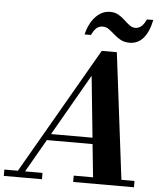

<svg xmlns="http://www.w3.org/2000/svg" viewBox="-111 -1048 947 1103"><g transform="rotate(5 362.0 -496.0)"><path d="M444.5 -904Q423.5 -904 409 -891.5Q394.5 -879 380.5 -850H344Q359 -914 395.5 -953Q432 -992 480 -992Q507.5 -992 528 -980Q548.5 -968 565 -952.2Q581.5 -936.5 597 -924.8Q612.5 -913 629.5 -913Q650.5 -913 665.5 -926.2Q680.5 -939.5 693.5 -967H730Q700 -825 605 -825Q574.5 -825 553 -837Q531.5 -849 514.2 -864.5Q497 -880 480.5 -892Q464 -904 444.5 -904ZM-47.5 -36.5H30.5L450.5 -764.5H537.5L627.5 -36.5H703V0H352.5V-36.5H464L444.5 -226.5H181L72 -36.5H172.5V0H-47.5ZM405 -617 202 -263H441Z"/></g></svg>

Font: Bodoni* 06pt
Style: Bold Italic
Weight: 700
Italic angle: -13°
Version: Version 2.3